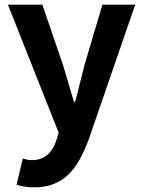

<svg xmlns="http://www.w3.org/2000/svg" viewBox="-20 -580 614 825"><path d="M51 214 78 101Q101 108 117 108Q194 108 222 23L232 -10L14 -560H162L251 -300L298 -142H303Q310 -168 323 -221Q337 -274 343 -300L420 -560H561L362 17Q323 123 274 170Q217 225 128 225Q86 225 51 214Z"/></svg>

Font: KaiGen Gothic SC Bold
Style: Bold
Weight: 700
Designer: Ryoko NISHIZUKA Ë•øÂ°öÊ∂ºÂ≠ê (kana & ideographs); Paul D. Hunt (Latin, Greek & Cyrillic); Wenlong ZHANG Âº†ÊñáÈæô (bopom
Version: Version 1.001 October 10, 2014